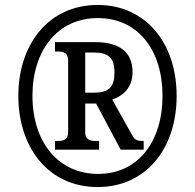

<svg xmlns="http://www.w3.org/2000/svg" viewBox="-20 -745 787 775"><path d="M374 10C570 10 693 -146 693 -358C693 -568 571 -725 374 -725C178 -725 54 -568 54 -358C54 -149 176 10 374 10ZM376 -43C215 -43 111 -172 111 -358C111 -541 212 -672 375 -672C537 -672 636 -543 636 -358C636 -174 538 -43 376 -43ZM202 -141H380V-176H367C344 -176 324 -180 324 -211V-327H368L467 -141H560V-176C532 -176 523 -180 512 -202L433 -343C475 -358 515 -389 515 -454C515 -534 464 -575 362 -575H202V-537H213C235 -537 255 -533 255 -502V-211C255 -180 235 -176 213 -176H202ZM361 -371H324V-533H358C419 -533 442 -511 442 -453C442 -397 423 -371 361 -371Z"/></svg>

Font: Noto Serif Georgian Condensed Black
Style: Regular
Weight: 900
Width: 3
Designer: Monotype Design Team, Akaki Razmadze
Foundry: Google LLC
Version: Version 2.003